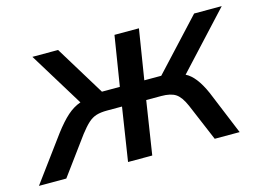

<svg xmlns="http://www.w3.org/2000/svg" viewBox="-119 -635 1039 766"><g transform="rotate(-15 401.0 -252.0)"><path d="M-44 0 90 -182Q121 -223 147 -246Q173 -269 202 -279L64 -504H170L296 -298H370L403 -504H504L471 -298H541L732 -504H846L636 -277Q677 -257 710 -182L785 0H682L617 -154Q600 -193 579.5 -206.5Q559 -220 520 -220H458L424 0H324L358 -220H296Q270 -220 252 -214.5Q234 -209 218 -194.5Q202 -180 182 -154L69 0Z"/></g></svg>

Font: Mulish SemiBold
Style: Italic
Weight: 600
Italic angle: -9°
Designer: Vernon Adams
Foundry: Vernon Adams
Version: Version 3.603; ttfautohint (v1.8.3)